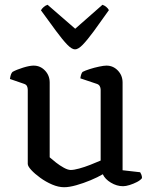

<svg xmlns="http://www.w3.org/2000/svg" viewBox="-20 -772 633 796"><path d="M246 4.2Q222.2 4.2 196 -7Q169.7 -18.3 146.8 -35Q123.9 -51.6 109.5 -67.3Q95.1 -83 95.1 -92.5V-399.9Q95.1 -408.1 91.9 -414.8Q88.7 -421.5 79.5 -424.5L21.2 -444.6Q23 -457.3 25.8 -464.2Q28.7 -471 32 -474Q48.4 -483.1 75.6 -491.6Q102.9 -500 119.3 -500Q147.1 -500 166.6 -479.5Q186 -459 186 -429.8V-119.8Q196.8 -110.1 212.2 -98.1Q227.6 -86 244.5 -76.7Q261.4 -67.3 273.5 -67.3Q286.2 -67.3 308.2 -73.3Q330.2 -79.2 354.3 -88.7Q378.3 -98.1 397.3 -106.4V-399.9Q397.3 -408.1 393.5 -414.9Q389.8 -421.7 380.8 -424.5L313.1 -447.2Q314.4 -457.5 317.1 -464.7Q319.9 -471.8 322.5 -474Q333.2 -479.6 352.1 -485.6Q371 -491.7 390.8 -495.8Q410.5 -500 421.4 -500Q449 -500 468.6 -479.6Q488.2 -459.2 488.2 -429.8V-66.2L561.1 -57.9Q563.4 -54.7 566 -48.2Q568.7 -41.8 568.7 -33.7Q562.7 -25.2 548.2 -17.6Q533.8 -10.1 517.6 -5Q501.4 0 490.3 0Q464.2 0 439.8 -14.7Q415.4 -29.3 406.2 -49.6Q385 -37.1 355.5 -24.8Q326.1 -12.5 296.6 -4.2Q267.1 4.2 246 4.2ZM291 -567.3Q277.7 -567.3 258.5 -587.2Q239.2 -607.2 212.3 -643.7Q185.4 -680.3 149.8 -729.2Q153.1 -735.9 161 -742.8Q168.8 -749.7 177.3 -752.2L291.8 -652.8L404.8 -752.2Q414 -749 421.1 -742.8Q428.2 -736.6 431.5 -730Q395.7 -679.1 368.8 -642.5Q341.9 -606 323.1 -586.6Q304.4 -567.3 291 -567.3Z"/></svg>

Font: Texturina Medium
Style: Regular
Weight: 500
Designer: Guillermo Torres Carreño
Foundry: Omnibus-Type
Version: Version 1.003